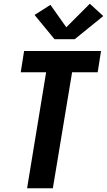

<svg xmlns="http://www.w3.org/2000/svg" viewBox="-20 -1008 573 1028"><path d="M125 0 227 -621H91L109 -735H521L503 -621H366L263 0ZM272 -798 165 -928 250 -982 335 -862 461 -988 533 -922 380 -798Z"/></svg>

Font: Iosevka SS04 Heavy
Style: Italic
Weight: 900
Italic angle: -9°
Monospace: yes
Designer: Belleve Invis
Foundry: Belleve Invis
Version: Version 19.0.0; ttfautohint (v1.8.4)